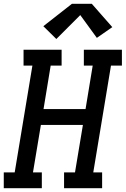

<svg xmlns="http://www.w3.org/2000/svg" viewBox="-29 -999 667 1019"><path d="M-9 0V-84H49L143 -651H96V-735H298V-651H240L202 -420H425L463 -651H416V-735H618V-651H560L466 -84H513V0H311V-84H369L411 -336H188L146 -84H193V0ZM270 -792 201 -860 353 -979H458L567 -855L485 -798L397 -919Z"/></svg>

Font: Iosevka Curly Slab MdEx
Style: Italic
Weight: 500
Width: 7
Italic angle: -9°
Monospace: yes
Designer: Belleve Invis
Foundry: Belleve Invis
Version: Version 11.0.0; ttfautohint (v1.8.3)